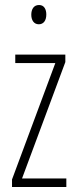

<svg xmlns="http://www.w3.org/2000/svg" viewBox="-20 -747 307 767"><path d="M136 -727C114 -727 105 -709 105 -688C105 -667 115 -650 135 -650C154 -650 165 -665 165 -689C165 -709 157 -727 136 -727ZM245 0V-34H68L241 -499V-529H41V-495H201L28 -30V0Z"/></svg>

Font: Noto Sans Thai Looped ExtraCondensed ExtraLight
Style: Regular
Weight: 200
Width: 2
Designer: Sasikarn Vongin, Ben Mitchell
Foundry: The Fontpad Ltd
Version: Version 1.001